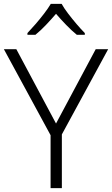

<svg xmlns="http://www.w3.org/2000/svg" viewBox="-20 -1060 576 987"><path d="M268 -425 472 -807H536L298 -369V-93H240V-365L0 -807H64ZM297 -1040Q309 -1018 330 -990.5Q351 -963 374 -936Q397 -909 416 -890V-881H375Q348 -903 320 -932Q292 -961 268 -989Q244 -961 216.5 -932Q189 -903 162 -881H121V-890Q140 -910 163 -936.5Q186 -963 207 -990.5Q228 -1018 241 -1040Z"/></svg>

Font: Noto Sans Kannada UI Light
Style: Regular
Weight: 300
Designer: Jelle Bosma - Monotype Design Team
Foundry: Monotype Imaging Inc.
Version: Version 2.005; ttfautohint (v1.8.4.7-5d5b)